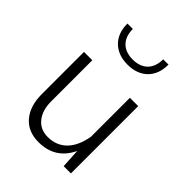

<svg xmlns="http://www.w3.org/2000/svg" viewBox="-216 -881 1004 1004"><g transform="rotate(45 286.0 -379.0)"><path d="M78.6 -185.5C78.6 -127 93.3 -80.6 122.1 -46.9C150.9 -12.7 191.9 4.4 244.1 4.4C326.2 4.4 384.8 -32.7 419.9 -106.4L425.8 0H479.5V-497.6H418V-209.5C400.4 -106.4 344.7 -48.8 259.3 -48.8C221.7 -48.8 192.9 -62 171.9 -88.4C150.9 -114.3 140.1 -149.4 140.1 -193.8V-497.6H78.6ZM398.9 -763.2C398.9 -690.9 357.4 -649.4 286.6 -649.4C215.8 -649.4 174.3 -690.9 174.3 -763.2H134.3C134.3 -715.8 147.9 -678.7 175.3 -651.9C202.6 -625 239.7 -611.3 286.6 -611.3C333 -611.3 370.1 -625 397.5 -651.9C424.3 -678.7 438 -715.8 438 -763.2Z"/></g></svg>

Font: Estedad Light
Style: Regular
Weight: 300
Designer: Amin Abedi
Version: Version 7.3